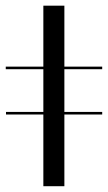

<svg xmlns="http://www.w3.org/2000/svg" viewBox="-36 -643 373 663"><path d="M-16.1 -404V-412.9H316.9V-404ZM-15.3 -247.6V-256.5H316.9V-247.6ZM113.7 0V-623.4H186.3V0Z"/></svg>

Font: Playfair 144pt SemiExpanded Light
Style: Regular
Weight: 300
Width: 6
Designer: Claus Eggers Sørensen
Foundry: Claus Eggers Sørensen
Version: Version 2.203